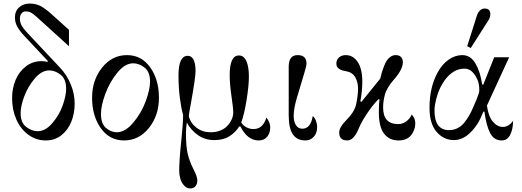

<svg xmlns="http://www.w3.org/2000/svg" viewBox="-20 -778 2936 1080"><path d="M192 -40Q236 -40 275 -86Q314 -132 333 -186Q352 -240 352 -279Q352 -333 321 -357.5Q290 -382 257 -382Q214 -382 175.5 -336.5Q137 -291 116.5 -236Q96 -181 96 -141Q96 -88 127.5 -64Q159 -40 192 -40ZM48 -226Q48 -282 68 -329Q88 -376 126 -405Q164 -434 214 -434Q234 -434 246 -430L250 -434L114 -579Q90 -605 77 -628.5Q64 -652 64 -680Q64 -716 88 -737Q112 -758 148 -758Q168 -758 186 -753Q204 -748 222 -736Q240 -724 252 -714Q264 -704 286 -684L368 -610V-518L185 -684Q165 -702 152.5 -708Q140 -714 124 -714Q110 -714 101 -702.5Q92 -691 92 -674Q92 -652 102 -634Q112 -616 132 -595L317 -398Q356 -357 378 -303.5Q400 -250 400 -196Q400 -140 381 -93Q362 -46 325 -17Q288 12 238 12Q183 12 139.5 -20Q96 -52 72 -106Q48 -160 48 -226Z M637 -34Q684 -34 729.5 -88Q775 -142 799.5 -208Q824 -274 824 -319Q824 -374 793 -398Q762 -422 729 -422Q683 -422 639.5 -368.5Q596 -315 572 -249Q548 -183 548 -137Q548 -82 576.5 -58Q605 -34 637 -34ZM678 12Q596 12 547 -57Q498 -126 498 -228Q498 -328 554.5 -398Q611 -468 694 -468Q776 -468 825 -399Q874 -330 874 -228Q874 -128 817.5 -58Q761 12 678 12Z M984 -354Q984 -464 1036 -464Q1080 -464 1080 -376Q1080 -342 1053 -192Q1044 -146 1042 -125Q1052 -85 1085.5 -59.5Q1119 -34 1165 -34Q1194 -34 1217 -43Q1240 -52 1254 -65Q1268 -78 1277 -94Q1286 -110 1289 -122.5Q1292 -135 1292 -144Q1292 -170 1283 -230Q1272 -304 1272 -356Q1272 -466 1324 -466Q1352 -466 1366 -434Q1380 -402 1380 -348Q1380 -296 1367 -215.5Q1354 -135 1337 -89Q1348 -71 1367 -61.5Q1386 -52 1405 -52Q1436 -52 1454 -71.5Q1472 -91 1478 -117Q1500 -90 1500 -62Q1500 -30 1483 -9Q1466 12 1435 12Q1372 12 1332 -67L1325 -66Q1307 -36 1272.5 -13Q1238 10 1186 10Q1132 10 1092 -19Q1052 -48 1031 -89Q1026 -58 1026 -30Q1026 48 1036.5 90Q1047 132 1068 173Q1090 216 1090 236Q1090 258 1079 270Q1068 282 1050 282Q1030 282 1015 265Q1000 248 994 226Q988 204 988 183Q988 123 1000 11Q1010 -82 1010 -132Q1000 -164 992 -225Q984 -286 984 -354Z M1654 -468Q1704 -468 1704 -421Q1704 -406 1692 -368L1651 -231Q1632 -170 1632 -126Q1632 -93 1645 -73.5Q1658 -54 1680 -54Q1728 -54 1739 -125Q1750 -118 1757 -99Q1764 -80 1764 -66Q1764 -29 1746 -10Q1727 12 1698 12Q1651 12 1627.5 -22Q1604 -56 1604 -130V-403Q1604 -468 1654 -468Z M1872 -420Q1872 -442 1887 -455Q1902 -468 1925 -468Q1956 -468 1977.5 -447Q1999 -426 2008.5 -393.5Q2018 -361 2018 -321Q2018 -265 2007 -208L2013 -205L2119 -336Q2124 -358 2128.5 -373Q2133 -388 2141 -408Q2149 -428 2157.5 -440Q2166 -452 2178.5 -460Q2191 -468 2206 -468Q2226 -468 2236 -457Q2246 -446 2246 -428Q2246 -386 2192 -326Q2176 -308 2162.5 -285Q2149 -262 2146 -249Q2135 -210 2135 -173Q2135 -80 2220 -80Q2244 -80 2265 -95Q2286 -110 2296 -134Q2316 -112 2316 -84Q2316 -47 2292.5 -17.5Q2269 12 2221 12Q2170 12 2140.5 -26Q2111 -64 2111 -147Q2111 -198 2115 -218L2109 -220Q2076 -187 2044 -138.5Q2012 -90 2000 -60Q1971 12 1934 12Q1888 12 1888 -32Q1888 -62 1925 -99Q1974 -148 1983 -190Q1994 -242 1994 -280Q1994 -316 1978 -344Q1962 -372 1924 -378Q1872 -386 1872 -420Z M2706 -730Q2738 -730 2738 -699Q2738 -688 2735 -679Q2732 -670 2727 -663Q2722 -656 2716 -646L2628 -508L2608 -518L2658 -676Q2663 -693 2667.5 -702.5Q2672 -712 2682 -721Q2692 -730 2706 -730ZM2534 10Q2476 10 2436 -36Q2396 -82 2396 -172Q2396 -286 2441 -369Q2466 -416 2503 -442Q2540 -468 2580 -468Q2627 -468 2654.5 -421Q2682 -374 2692 -303L2698 -301L2760 -456H2844L2719 -184Q2727 -124 2752 -94Q2777 -64 2809 -64Q2841 -64 2866 -98Q2866 -52 2850 -20Q2834 12 2802 12Q2758 12 2736.5 -30.5Q2715 -73 2705 -150H2699Q2681 -105 2666 -82Q2606 10 2534 10ZM2506 -46Q2531 -46 2552.5 -56.5Q2574 -67 2589 -85Q2604 -103 2617.5 -125.5Q2631 -148 2641 -173Q2651 -198 2662 -222Q2676 -256 2676 -270Q2676 -306 2666 -329Q2638 -392 2593 -392Q2529 -392 2481 -326Q2452 -285 2438 -236.5Q2424 -188 2424 -157Q2424 -46 2506 -46Z"/></svg>

Font: Old Standard TT
Style: Regular
Weight: 400
Designer: Alexey Kryukov <alexios@thessalonica.org.ru>
Version: Version 2.2